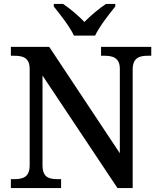

<svg xmlns="http://www.w3.org/2000/svg" viewBox="-20 -951 810 971"><path d="M354 -771H461C482 -816 532 -880 563 -918V-931H516C481 -908 437 -871 407 -840C377 -871 334 -908 299 -931H252V-918C283 -880 333 -816 354 -771ZM35 0H289V-45H271C228 -45 195 -54 195 -115V-569L574 0H651V-599C651 -659 685 -669 727 -669H745V-714H491V-669H509C550 -669 586 -659 586 -603V-176L229 -714H35V-669H53C94 -669 130 -660 130 -603V-115C130 -54 95 -45 51 -45H35Z"/></svg>

Font: Noto Serif Malayalam Medium
Style: Regular
Weight: 500
Designer: Indian type Foundry, Jelle Bosma, Monotype Design Team
Foundry: Monotype Imaging Inc.
Version: Version 2.104